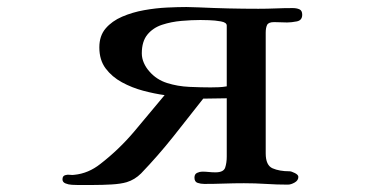

<svg xmlns="http://www.w3.org/2000/svg" viewBox="-20 -527 1040 547"><path d="M626 -454V-281Q615 -279 603 -278.5Q591 -278 580 -278Q553 -278 519.5 -279.5Q486 -281 456 -290.5Q426 -300 406 -323Q396 -334 390 -347.5Q384 -361 384 -375Q384 -409 400 -428.5Q416 -448 442 -456.5Q468 -465 497 -467.5Q526 -470 551 -470Q557 -470 575 -469.5Q593 -469 609.5 -466Q626 -463 626 -454ZM841 -485Q841 -497 833 -500.5Q825 -504 814 -504Q789 -504 765 -503Q741 -502 716 -502Q673 -502 631 -503Q589 -504 546 -506Q537 -506 528.5 -506.5Q520 -507 511 -507Q488 -507 456 -505.5Q424 -504 390.5 -498Q357 -492 328 -479.5Q299 -467 281 -446Q263 -425 263 -392Q263 -356 281 -332Q299 -308 327.5 -292.5Q356 -277 388 -268.5Q420 -260 449 -256Q406 -204 362.5 -152.5Q319 -101 266 -60Q232 -33 192 -29Q186 -28 179 -29Q172 -30 166 -28Q158 -26 158 -16Q158 -8 166.5 -4.5Q175 -1 185 -0.5Q195 0 200 0Q219 0 245.5 0Q272 0 298 -1.5Q324 -3 341 -8Q364 -15 382 -33Q430 -83 473 -137Q516 -191 559 -246L626 -247V-81Q626 -63 621.5 -49.5Q617 -36 594 -36Q584 -36 575 -37Q566 -38 556 -38Q549 -38 541.5 -34.5Q534 -31 534 -21Q534 -9 543 -6Q552 -3 562 -3Q590 -3 618.5 -4Q647 -5 675 -5Q707 -5 738 -3Q769 -1 800 -1Q809 -1 819.5 -7Q830 -13 830 -23Q830 -29 820 -34Q810 -39 805 -39Q776 -39 756.5 -47.5Q737 -56 737 -90V-434Q737 -448 741 -456Q745 -464 761 -464Q770 -464 779.5 -463.5Q789 -463 798 -463Q810 -463 825.5 -466Q841 -469 841 -485Z"/></svg>

Font: UoqMunThenKhung
Style: Regular
Weight: 400
Designer: Font-Kai, 金井和夫, 宇文滿月
Foundry: Kazuo Kanai, Moonlit Owen
Version: Version 1.197